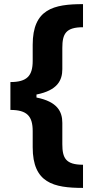

<svg xmlns="http://www.w3.org/2000/svg" viewBox="-20 -761 449 939"><path d="M30.9 -359.7V-223.4C112.6 -223.4 139.9 -192.5 139.9 -119.7V-40.8C139.9 134.2 242.5 158 386 158V44.7C301.8 44.7 284.8 12.4 284.8 -56.1V-159.8C284.8 -214.8 261.4 -263.5 158.4 -284.1V-298.7C261.4 -319.2 284.8 -368.3 284.8 -422.9V-526.6C284.8 -595.5 301.8 -627.8 386 -627.8V-740.8C242.5 -740.8 139.9 -717 139.9 -541.9V-463.4C139.9 -390.6 112.6 -359.7 30.9 -359.7Z"/></svg>

Font: GiG Sans
Style: Bold
Weight: 700
Designer: Andreas Faust
Version: Version 1.100;FEAKit 1.0